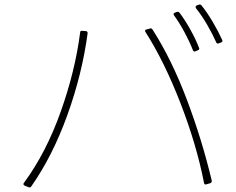

<svg xmlns="http://www.w3.org/2000/svg" viewBox="-20 -832 1040 846"><path d="M861 -812Q865 -812 868 -808Q893 -777 918 -734.5Q943 -692 959 -656Q960 -655 960 -652Q960 -647 954 -645L944 -641L940 -640Q935 -640 933 -645Q916 -683 892.5 -723.5Q869 -764 844 -795Q842 -797 842 -801Q842 -806 847 -808L858 -812ZM764 -780Q768 -780 771 -776Q796 -743 820 -699.5Q844 -656 857 -621Q858 -620 858 -617Q858 -613 851 -610L841 -606L837 -605Q832 -605 830 -611Q816 -647 793.5 -689Q771 -731 747 -764Q745 -766 745 -770Q745 -774 750 -776L761 -780ZM886 -19Q881 -19 879 -26Q846 -195 775 -378Q704 -561 621 -691L619 -696Q619 -701 625 -702L640 -706Q641 -707 644 -707Q649 -707 652 -702Q736 -571 803 -394Q870 -217 913 -36V-34Q913 -28 907 -25L890 -20ZM343 -696 359 -695Q367 -693 366 -685Q342 -506 277 -325.5Q212 -145 118 -11Q114 -4 106 -7L89 -14Q79 -19 86 -27Q183 -159 247 -338.5Q311 -518 333 -688Q333 -698 343 -696Z"/></svg>

Font: LINE Seed JP_TTF Thin
Style: Regular
Weight: 250
Designer: LY Corporation & Fontrix & Fontworks
Version: Version 1.008